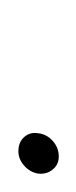

<svg xmlns="http://www.w3.org/2000/svg" viewBox="15 -116 85 214"><g transform="rotate(-90 58.0 -9.5)"><path d="M-10 13Q-19 13 -24.5 6.2Q-30 -0.5 -29 -10Q-27.5 -19 -20.2 -25.5Q-13 -32 -4 -32Q6 -32 11.8 -25.5Q17.5 -19 16 -10Q15 -0.5 7.5 6.2Q0 13 -10 13Z"/></g></svg>

Font: Urbanist Thin
Style: Italic
Weight: 100
Italic angle: -8°
Designer: Corey Hu
Foundry: Corey Hu
Version: Version 1.321; ttfautohint (v1.8.4.7-5d5b)